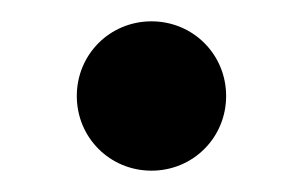

<svg xmlns="http://www.w3.org/2000/svg" viewBox="-20 -400 284 180"><path d="M192 -310C192 -349 161 -380 122 -380C83 -380 52 -349 52 -310C52 -271 83 -240 122 -240C161 -240 192 -271 192 -310Z"/></svg>

Font: FoglihtenDeH04
Style: Regular
Weight: 500
Version: Version 0.68